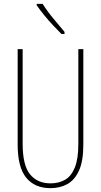

<svg xmlns="http://www.w3.org/2000/svg" viewBox="-20 -970 526 1000"><path d="M414 -217Q414 -130 391 -80.5Q368 -31 329.5 -10.5Q291 10 243 10Q161 10 116.5 -44.5Q72 -99 72 -217V-714H98V-221Q98 -109 136.5 -62Q175 -15 243 -15Q286 -15 318.5 -33.5Q351 -52 369.5 -97Q388 -142 388 -221V-714H414ZM202 -950Q228 -909 257.5 -874Q287 -839 316 -804V-793H300Q281 -812 257 -837.5Q233 -863 210.5 -890.5Q188 -918 171 -943V-950Z"/></svg>

Font: Noto Sans Gujarati UI ExtraCondensed Thin
Style: Regular
Weight: 100
Width: 2
Designer: Jelle Bosma - Monotype Design Team, Universal Thirst
Foundry: Monotype Imaging Inc.
Version: Version 2.106; ttfautohint (v1.8.4.7-5d5b)